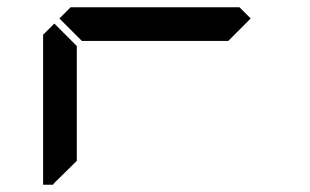

<svg xmlns="http://www.w3.org/2000/svg" viewBox="-20 -1020 856 530"><path d="M130 -515 126 -510H99V-924L130 -955L192 -893V-576ZM144 -969 175 -1000H641L672 -969L610 -907H206Z"/></svg>

Font: seg115
Style: Regular
Weight: 400
Designer: Keshikan(Twitter:@keshinomi_88pro)
Version: seg115 Version 0.46